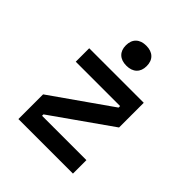

<svg xmlns="http://www.w3.org/2000/svg" viewBox="-230 -1010 1160 1160"><g transform="rotate(45 350.0 -430.0)"><path d="M117 -605H583V-394L204 -127V-115H583V0H117V-211L496 -477V-490H117ZM350 -689Q308 -689 284.5 -711.5Q261 -734 261 -774Q261 -815 284.5 -837.5Q308 -860 350 -860Q392 -860 415.5 -837.5Q439 -815 439 -774Q439 -734 415.5 -711.5Q392 -689 350 -689Z"/></g></svg>

Font: Martian Mono Medium
Style: Regular
Weight: 500
Monospace: yes
Designer: Roman Shamin
Foundry: Evil Martians
Version: Version 1.000; ttfautohint (v1.8.4.7-5d5b)